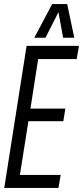

<svg xmlns="http://www.w3.org/2000/svg" viewBox="-20 -926 409 946"><path d="M1 0 111 -700H369L358 -635H168L130 -391H302L292 -329H120L78 -64H279L268 0ZM149 -740 237 -906H311L346 -740H291L268 -866L204 -740Z"/></svg>

Font: Georama Condensed
Style: Italic
Weight: 400
Width: 3
Italic angle: -9°
Designer: Jean-Baptiste Levee
Foundry: Production Type
Version: Version 1.000